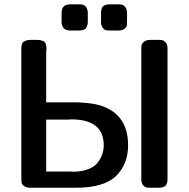

<svg xmlns="http://www.w3.org/2000/svg" viewBox="-20 -881 887 901"><path d="M80.1 -45.9V-647.9Q80.1 -655.8 80.1 -658.9Q80.1 -662.1 82 -670.7Q84 -679.2 87.9 -682.6Q91.8 -686 100.3 -689.9Q108.9 -693.8 122.1 -693.8H151.9Q161.6 -693.8 167.2 -692.9Q172.9 -691.9 181.4 -689Q189.9 -686 194.1 -676.5Q198.2 -667 198.2 -652.8Q198.2 -650.9 197.5 -646.5Q196.8 -642.1 196.8 -640.1V-400.9H339.8Q409.7 -397.9 443.8 -388.2Q581.1 -349.1 581.1 -199.2Q581.1 -111.3 525.1 -55.7Q469.2 0 335 0H123Q103 0 92.5 -8.5Q82 -17.1 81.1 -24.4Q80.1 -31.7 80.1 -45.9ZM196.8 -76.2H312Q313 -76.2 316.4 -75.7Q319.8 -75.2 321.8 -75.2Q363.8 -75.2 394.3 -87.2Q424.8 -99.1 439.5 -119.1Q454.1 -139.2 460.4 -158.7Q466.8 -178.2 466.8 -199.2Q466.8 -321.3 313 -320.8Q311 -320.8 306.4 -320.3Q301.8 -319.8 299.8 -319.8H196.8ZM269 -779.8V-817.9Q269 -841.8 279.5 -851.3Q290 -860.8 313 -860.8H347.2Q361.3 -860.8 369.1 -858.9Q377 -856.9 384.5 -846.9Q392.1 -836.9 392.1 -817.9V-786.1Q392.1 -774.9 391.6 -770Q391.1 -765.1 387.5 -755.6Q383.8 -746.1 374.5 -741.9Q365.2 -737.8 349.1 -737.8H310.1Q269 -737.8 269 -779.8ZM454.1 -779.8V-817.9Q454.1 -842.8 464.1 -851.8Q474.1 -860.8 497.1 -860.8H530.8Q544.9 -860.8 553 -858.9Q561 -856.9 568.6 -846.9Q576.2 -836.9 576.2 -817.9V-786.1Q576.2 -785.2 576.2 -783.2Q576.2 -769 575.2 -761.5Q574.2 -753.9 564.2 -745.8Q554.2 -737.8 534.2 -737.8H499Q484.9 -737.8 477.1 -739.5Q469.2 -741.2 461.7 -751Q454.1 -760.7 454.1 -779.8ZM643.1 -41V-650.9Q643.1 -663.1 644.5 -669.9Q646 -676.8 656 -685.3Q666 -693.8 686 -693.8H722.2Q734.4 -693.8 741.7 -692.4Q749 -690.9 757.6 -681.4Q766.1 -671.9 766.1 -652.8V-42Q766.1 -33.2 765.1 -27.1Q764.2 -21 760 -13.9Q755.9 -6.8 746.8 -3.4Q737.8 0 723.1 0H687Q673.8 0 666.5 -1.5Q659.2 -2.9 651.1 -12.5Q643.1 -22 643.1 -41Z"/></svg>

Font: CMU Sans Serif Demi Condensed
Style: DemiCondensed
Weight: 600
Width: 3
Version: Version 0.7.0